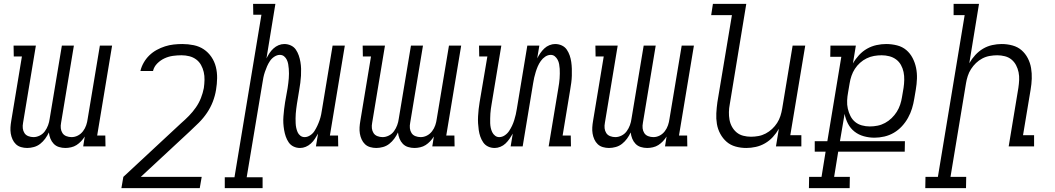

<svg xmlns="http://www.w3.org/2000/svg" viewBox="-20 -755 5440 990"><path d="M120 8Q104 8 88.5 3.5Q73 -1 62 -11.5Q51 -22 44.5 -36.5Q38 -51 35.5 -66.5Q33 -82 34 -98.5Q35 -115 38 -132L93 -464H51L50 -520H165L99 -122Q96 -107 97.5 -93.5Q99 -80 106 -69Q113 -58 126 -53Q139 -48 153 -48Q169 -48 185 -56Q201 -64 211.5 -78.5Q222 -93 228 -109.5Q234 -126 236 -142L299 -520H361L295 -122Q292 -107 293.5 -93.5Q295 -80 302 -69Q309 -58 322 -53Q335 -48 349 -48Q366 -48 381.5 -56Q397 -64 408 -78.5Q419 -93 424.5 -109.5Q430 -126 432 -142L495 -520H558L481 -56H523L524 0H409L417 -51Q409 -38 398 -26.5Q387 -15 374.5 -7Q362 1 346.5 4.5Q331 8 317 8Q300 8 284 3Q268 -2 257 -13.5Q246 -25 240 -40Q234 -55 232 -72Q224 -55 213 -40Q202 -25 187.5 -13.5Q173 -2 155 3Q137 8 120 8Z M1010 215H606L616 157L913 -119Q935 -138 954.5 -158Q974 -178 990 -201Q1006 -224 1016 -249.5Q1026 -275 1031 -301Q1034 -322 1034.5 -343Q1035 -364 1030.5 -383.5Q1026 -403 1016.5 -420Q1007 -437 991.5 -448.5Q976 -460 956.5 -465Q937 -470 916 -470Q894 -470 872 -467Q850 -464 829 -454.5Q808 -445 791 -428Q774 -411 769 -389H704Q709 -411 721 -432Q733 -453 750 -469.5Q767 -486 788 -497.5Q809 -509 831 -516Q853 -523 875.5 -525.5Q898 -528 920 -528Q950 -528 979 -522Q1008 -516 1031 -500.5Q1054 -485 1070 -461.5Q1086 -438 1093 -410Q1100 -382 1099.5 -352Q1099 -322 1094 -292Q1089 -261 1077.5 -231Q1066 -201 1047.5 -173.5Q1029 -146 1005.5 -122.5Q982 -99 957 -76L706 157H1020Z M1139 215V159H1189L1328 -679H1286L1285 -735H1400L1354 -454Q1361 -468 1369.5 -481Q1378 -494 1390 -505Q1402 -516 1416.5 -522Q1431 -528 1446 -528Q1464 -528 1480 -520.5Q1496 -513 1505.5 -499Q1515 -485 1520.5 -469Q1526 -453 1529 -435.5Q1532 -418 1532.5 -400.5Q1533 -383 1532 -364.5Q1531 -346 1528.5 -328Q1526 -310 1523 -292L1511 -219Q1509 -206 1507.5 -193.5Q1506 -181 1505 -169Q1504 -157 1504 -144.5Q1504 -132 1504.5 -119.5Q1505 -107 1507.5 -95.5Q1510 -84 1514.5 -73.5Q1519 -63 1528.5 -55.5Q1538 -48 1551 -48Q1565 -48 1579 -57Q1593 -66 1601.5 -79.5Q1610 -93 1616.5 -107Q1623 -121 1628 -135.5Q1633 -150 1636 -165Q1639 -180 1641 -194L1695 -520H1758L1681 -56H1723L1724 0H1609L1620 -66Q1612 -52 1603.5 -39Q1595 -26 1583 -15Q1571 -4 1556.5 2Q1542 8 1527 8Q1509 8 1493.5 0.5Q1478 -7 1468.5 -21Q1459 -35 1453.5 -51Q1448 -67 1445 -84.5Q1442 -102 1441 -119.5Q1440 -137 1441.5 -155.5Q1443 -174 1445 -192Q1447 -210 1450 -228L1463 -301Q1465 -314 1466.5 -326.5Q1468 -339 1469 -351Q1470 -363 1470 -375.5Q1470 -388 1469 -400.5Q1468 -413 1466 -424.5Q1464 -436 1459 -446.5Q1454 -457 1445 -464.5Q1436 -472 1423 -472Q1409 -472 1395 -463Q1381 -454 1372 -440.5Q1363 -427 1357 -413Q1351 -399 1346 -384.5Q1341 -370 1338 -355Q1335 -340 1333 -326L1252 159H1334V215Z M1920 8Q1904 8 1888.5 3.5Q1873 -1 1862 -11.5Q1851 -22 1844.5 -36.5Q1838 -51 1835.5 -66.5Q1833 -82 1834 -98.5Q1835 -115 1838 -132L1893 -464H1851L1850 -520H1965L1899 -122Q1896 -107 1897.5 -93.5Q1899 -80 1906 -69Q1913 -58 1926 -53Q1939 -48 1953 -48Q1969 -48 1985 -56Q2001 -64 2011.5 -78.5Q2022 -93 2028 -109.5Q2034 -126 2036 -142L2099 -520H2161L2095 -122Q2092 -107 2093.5 -93.5Q2095 -80 2102 -69Q2109 -58 2122 -53Q2135 -48 2149 -48Q2166 -48 2181.5 -56Q2197 -64 2208 -78.5Q2219 -93 2224.5 -109.5Q2230 -126 2232 -142L2295 -520H2358L2281 -56H2323L2324 0H2209L2217 -51Q2209 -38 2198 -26.5Q2187 -15 2174.5 -7Q2162 1 2146.5 4.5Q2131 8 2117 8Q2100 8 2084 3Q2068 -2 2057 -13.5Q2046 -25 2040 -40Q2034 -55 2032 -72Q2024 -55 2013 -40Q2002 -25 1987.5 -13.5Q1973 -2 1955 3Q1937 8 1920 8Z M2531 8Q2512 8 2496.5 0.5Q2481 -7 2471.5 -21Q2462 -35 2456.5 -51Q2451 -67 2448.5 -84.5Q2446 -102 2445 -119.5Q2444 -137 2445 -155.5Q2446 -174 2448 -192Q2450 -210 2453 -228L2493 -464H2451L2450 -520H2565L2515 -219Q2513 -206 2511 -193.5Q2509 -181 2508.5 -169Q2508 -157 2507.5 -144.5Q2507 -132 2507.5 -119.5Q2508 -107 2510.5 -95.5Q2513 -84 2518 -73.5Q2523 -63 2532.5 -55.5Q2542 -48 2554 -48Q2569 -48 2582.5 -57Q2596 -66 2605 -79.5Q2614 -93 2620.5 -107Q2627 -121 2631.5 -135.5Q2636 -150 2639.5 -165Q2643 -180 2645 -194L2699 -520H2761L2750 -454Q2757 -468 2766 -481Q2775 -494 2786.5 -505Q2798 -516 2813 -522Q2828 -528 2842 -528Q2861 -528 2877 -520.5Q2893 -513 2902.5 -499Q2912 -485 2917.5 -469Q2923 -453 2925.5 -435.5Q2928 -418 2928.5 -400.5Q2929 -383 2928.5 -364.5Q2928 -346 2925.5 -328Q2923 -310 2920 -292L2881 -56H2923L2924 0H2809L2859 -301Q2861 -314 2863 -326.5Q2865 -339 2865.5 -351Q2866 -363 2866.5 -375.5Q2867 -388 2866 -400.5Q2865 -413 2863 -424.5Q2861 -436 2855.5 -446.5Q2850 -457 2841 -464.5Q2832 -472 2820 -472Q2805 -472 2791.5 -463Q2778 -454 2768.5 -440.5Q2759 -427 2753 -413Q2747 -399 2742.5 -384.5Q2738 -370 2734.5 -355Q2731 -340 2729 -326L2675 0H2613L2624 -66Q2616 -52 2607 -39Q2598 -26 2586.5 -15Q2575 -4 2560 2Q2545 8 2531 8Z M3120 8Q3104 8 3088.5 3.5Q3073 -1 3062 -11.5Q3051 -22 3044.5 -36.5Q3038 -51 3035.5 -66.5Q3033 -82 3034 -98.5Q3035 -115 3038 -132L3093 -464H3051L3050 -520H3165L3099 -122Q3096 -107 3097.5 -93.5Q3099 -80 3106 -69Q3113 -58 3126 -53Q3139 -48 3153 -48Q3169 -48 3185 -56Q3201 -64 3211.5 -78.5Q3222 -93 3228 -109.5Q3234 -126 3236 -142L3299 -520H3361L3295 -122Q3292 -107 3293.5 -93.5Q3295 -80 3302 -69Q3309 -58 3322 -53Q3335 -48 3349 -48Q3366 -48 3381.5 -56Q3397 -64 3408 -78.5Q3419 -93 3424.5 -109.5Q3430 -126 3432 -142L3495 -520H3558L3481 -56H3523L3524 0H3409L3417 -51Q3409 -38 3398 -26.5Q3387 -15 3374.5 -7Q3362 1 3346.5 4.5Q3331 8 3317 8Q3300 8 3284 3Q3268 -2 3257 -13.5Q3246 -25 3240 -40Q3234 -55 3232 -72Q3224 -55 3213 -40Q3202 -25 3187.5 -13.5Q3173 -2 3155 3Q3137 8 3120 8Z M3828 8Q3799 8 3772.5 0.5Q3746 -7 3726.5 -24Q3707 -41 3694 -65Q3681 -89 3676.5 -116Q3672 -143 3673.5 -171Q3675 -199 3679 -228L3754 -677H3647L3656 -735H3828L3743 -218Q3739 -198 3738.5 -177.5Q3738 -157 3741.5 -137.5Q3745 -118 3754.5 -101Q3764 -84 3778.5 -72Q3793 -60 3812.5 -55Q3832 -50 3852 -50Q3871 -50 3890.5 -53.5Q3910 -57 3928 -66.5Q3946 -76 3961 -90Q3976 -104 3987 -121Q3998 -138 4004 -157Q4010 -176 4013 -194L4067 -520H4132L4055 -58H4112V0H3981L3996 -91Q3983 -68 3965 -48.5Q3947 -29 3924.5 -16Q3902 -3 3877 2.5Q3852 8 3828 8Z M4361 215H4151L4152 157H4216L4237 27H4181V-27H4246L4318 -462H4261L4262 -520H4393L4378 -428Q4391 -451 4409.5 -471Q4428 -491 4451 -504Q4474 -517 4499.5 -522.5Q4525 -528 4549 -528Q4578 -528 4605.5 -521Q4633 -514 4653 -497Q4673 -480 4685.5 -456Q4698 -432 4703.5 -405Q4709 -378 4708 -349.5Q4707 -321 4702 -292L4694 -245Q4690 -220 4682.5 -195.5Q4675 -171 4662 -147.5Q4649 -124 4630.5 -104Q4612 -84 4589 -70.5Q4566 -57 4540 -51Q4514 -45 4489 -45Q4461 -45 4434 -52.5Q4407 -60 4386 -76.5Q4365 -93 4352.5 -117Q4340 -141 4335 -168L4311 -27H4646L4645 27H4302L4281 157H4362ZM4465 -103Q4485 -103 4505 -107Q4525 -111 4543.5 -121Q4562 -131 4577.5 -146Q4593 -161 4604 -178.5Q4615 -196 4621.5 -215.5Q4628 -235 4631 -255L4639 -302Q4642 -322 4642.5 -343Q4643 -364 4639 -383.5Q4635 -403 4625.5 -420Q4616 -437 4600.5 -448.5Q4585 -460 4565.5 -465Q4546 -470 4526 -470Q4506 -470 4486.5 -466.5Q4467 -463 4448.5 -454Q4430 -445 4414.5 -431Q4399 -417 4388 -400Q4377 -383 4370.5 -364Q4364 -345 4361 -326L4353 -279Q4349 -258 4348 -236.5Q4347 -215 4351.5 -195Q4356 -175 4365 -157Q4374 -139 4389 -126.5Q4404 -114 4424 -108.5Q4444 -103 4465 -103Z M4961 215H4751L4752 157H4816L4954 -677H4897V-735H5028L4978 -429Q4991 -452 5009 -471.5Q5027 -491 5049 -504Q5071 -517 5096 -522.5Q5121 -528 5145 -528Q5174 -528 5201 -520.5Q5228 -513 5247.5 -496Q5267 -479 5279.5 -455Q5292 -431 5296.5 -404Q5301 -377 5300 -349Q5299 -321 5294 -292L5255 -58H5312V0H5181L5231 -302Q5234 -322 5235 -342.5Q5236 -363 5232 -382.5Q5228 -402 5219 -419Q5210 -436 5195.5 -448Q5181 -460 5161.5 -465Q5142 -470 5122 -470Q5103 -470 5083 -466.5Q5063 -463 5045 -453.5Q5027 -444 5012.5 -430Q4998 -416 4987 -399Q4976 -382 4970 -363Q4964 -344 4961 -326L4881 157H4962Z"/></svg>

Font: Iosevka HT Light Extended
Style: Italic
Weight: 300
Width: 7
Italic angle: -9°
Monospace: yes
Designer: Belleve Invis
Foundry: Belleve Invis
Version: Version 32.3.0; ttfautohint (v1.8.4)